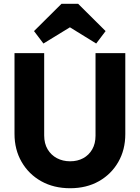

<svg xmlns="http://www.w3.org/2000/svg" viewBox="-20 -988 742 1019"><path d="M352.2 11Q265.3 11 198.8 -26.2Q132.4 -63.4 94.7 -128.8Q57 -194.1 57 -277.5V-706H214.5V-269Q214.5 -226.5 232.7 -195.7Q251 -164.9 282.3 -148.4Q313.6 -132 352.1 -132Q391.5 -132 421.7 -148.4Q452 -164.9 469.5 -195.4Q487 -225.9 487 -268V-706H645V-276.5Q645 -193 607.8 -128.3Q570.6 -63.5 504.8 -26.2Q439 11 352.2 11ZM210.5 -757 160.5 -823 306.5 -968H394.5L540.5 -823L490.5 -757L293 -879L409 -878.5Z"/></svg>

Font: Outfit Thin
Style: Regular
Weight: 100
Designer: Rodrigo Fuenzalida
Foundry: fragTYPE
Version: Version 1.100;gftools[0.9.27]